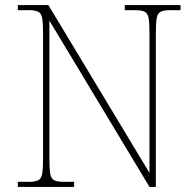

<svg xmlns="http://www.w3.org/2000/svg" viewBox="-20 -734 771 754"><path d="M50 0V-20H93Q118 -20 130 -26Q142 -32 145.5 -51Q149 -70 149 -108V-606Q149 -645 145.5 -663.5Q142 -682 130 -688Q118 -694 93 -694H50V-714H170L567 -55V-606Q567 -645 563.5 -663.5Q560 -682 548 -688Q536 -694 511 -694H470V-714H689V-694H648Q623 -694 611 -688Q599 -682 595.5 -663.5Q592 -645 592 -606V0H567L174 -653V-108Q174 -70 177.5 -51Q181 -32 193 -26Q205 -20 230 -20H271V0Z"/></svg>

Font: Noto Serif Kannada Thin
Style: Regular
Weight: 250
Version: Version 2.003